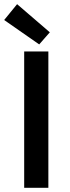

<svg xmlns="http://www.w3.org/2000/svg" viewBox="-33 -901 335 921"><path d="M83 0V-654H199V0ZM155 -688 -13 -805 49 -881 206 -746Z"/></svg>

Font: TT Toshiba Sans Medium
Style: Regular
Weight: 500
Designer: Paul D. Hunt
Foundry: Toshiba Corporation
Version: Version 2.020;PS 2.000;hotconv 1.0.86;makeotf.lib2.5.63406